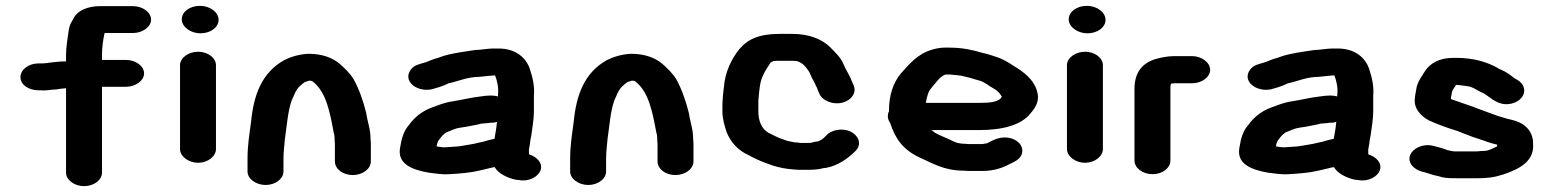

<svg xmlns="http://www.w3.org/2000/svg" viewBox="-20 -651 5316 657"><path d="M338 -538H435C468 -538 497 -559 497 -584C497 -609 468 -630 435 -630H322C279 -630 246 -614 233 -591C231 -587 229 -582 226 -578C218 -565 216 -555 214 -539C211 -516 206 -490 206 -464V-441C187 -441 170 -439 153 -437L139 -435C134 -434 130 -435 127 -434H112C78 -434 50 -413 50 -387C50 -361 78 -342 112 -342H119C126 -342 132 -341 139 -342C144 -342 150 -343 157 -344L173 -345C184 -347 192 -348 206 -349V-60C206 -35 235 -14 268 -14C301 -14 329 -35 329 -60V-354H411C444 -354 473 -375 473 -400C473 -425 444 -446 411 -446H329V-464C329 -489 333 -517 338 -538Z M596 -428V-141C596 -116 625 -94 658 -94C691 -94 719 -116 719 -141V-428C719 -453 691 -474 658 -474C625 -474 596 -453 596 -428ZM602 -585C602 -559 632 -537 666 -537C700 -537 728 -557 728 -583C728 -609 699 -631 664 -631C630 -631 602 -611 602 -585Z M950 -64V-108C950 -128 953 -156 955 -176C961 -216 965 -272 978 -307L991 -336C995 -343 998 -347 1000 -350C1004 -354 1021 -372 1029 -372L1038 -375C1040 -375 1043 -375 1046 -374C1047 -374 1048 -374 1049 -373C1097 -337 1109 -265 1122 -197C1123 -194 1124 -191 1124 -189C1125 -184 1125 -178 1125 -171C1126 -164 1126 -158 1126 -153V-99C1126 -73 1153 -52 1187 -52C1221 -52 1249 -73 1249 -99V-153C1249 -159 1249 -166 1248 -174C1248 -210 1238 -231 1233 -265C1223 -305 1209 -346 1190 -380C1177 -401 1160 -417 1142 -433C1118 -453 1083 -467 1035 -467C1001 -465 974 -456 952 -445C876 -402 848 -327 839 -233C833 -189 827 -152 827 -108V-64C827 -39 856 -18 889 -18C922 -18 950 -39 950 -64Z M1620 -388C1627 -389 1633 -389 1639 -390C1644 -390 1664 -393 1671 -393H1674C1681 -376 1687 -350 1684 -327V-321C1677 -323 1669 -324 1662 -324H1656C1648 -324 1638 -323 1625 -321C1589 -317 1561 -309 1527 -304C1500 -300 1477 -290 1455 -282C1423 -270 1397 -248 1380 -224C1361 -203 1354 -177 1349 -145C1339 -90 1390 -70 1448 -60C1469 -58 1492 -53 1518 -55C1554 -57 1590 -60 1619 -67L1653 -75C1658 -76 1667 -79 1673 -79C1683 -59 1715 -42 1745 -36L1755 -35C1792 -28 1823 -48 1830 -69C1838 -95 1815 -115 1790 -123V-140L1793 -156L1795 -172L1798 -187C1801 -212 1807 -242 1807 -269V-324C1810 -356 1802 -389 1793 -415C1781 -452 1746 -485 1686 -485H1667C1648 -485 1625 -480 1607 -480C1568 -474 1525 -469 1493 -458L1479 -453C1462 -449 1451 -443 1437 -438C1414 -431 1398 -429 1386 -413C1357 -375 1404 -336 1455 -345C1475 -350 1498 -357 1515 -366H1516C1548 -373 1580 -388 1620 -388ZM1681 -234C1680 -232 1680 -230 1680 -228C1678 -208 1675 -194 1672 -176C1657 -173 1646 -170 1633 -166L1619 -163C1616 -162 1605 -160 1602 -159L1585 -156C1569 -154 1551 -149 1533 -149C1524 -148 1515 -148 1504 -147H1495L1474 -150C1476 -161 1478 -169 1485 -176C1490 -183 1500 -195 1510 -199C1523 -204 1538 -212 1554 -214L1574 -217C1592 -221 1610 -223 1627 -228C1633 -229 1650 -229 1657 -231H1662C1669 -231 1675 -232 1681 -234Z M2054 -64V-108C2054 -128 2057 -156 2059 -176C2065 -216 2069 -272 2082 -307L2095 -336C2099 -343 2102 -347 2104 -350C2108 -354 2125 -372 2133 -372L2142 -375C2144 -375 2147 -375 2150 -374C2151 -374 2152 -374 2153 -373C2201 -337 2213 -265 2226 -197C2227 -194 2228 -191 2228 -189C2229 -184 2229 -178 2229 -171C2230 -164 2230 -158 2230 -153V-99C2230 -73 2257 -52 2291 -52C2325 -52 2353 -73 2353 -99V-153C2353 -159 2353 -166 2352 -174C2352 -210 2342 -231 2337 -265C2327 -305 2313 -346 2294 -380C2281 -401 2264 -417 2246 -433C2222 -453 2187 -467 2139 -467C2105 -465 2078 -456 2056 -445C1980 -402 1952 -327 1943 -233C1937 -189 1931 -152 1931 -108V-64C1931 -39 1960 -18 1993 -18C2026 -18 2054 -39 2054 -64Z M2758 -163H2757C2755 -162 2753 -162 2750 -162H2720C2717 -162 2715 -162 2712 -163L2698 -164C2690 -166 2682 -167 2674 -169C2658 -175 2649 -177 2633 -185L2609 -197C2585 -211 2575 -239 2575 -270V-307C2578 -337 2579 -369 2591 -393C2598 -409 2608 -423 2617 -437C2620 -439 2623 -440 2626 -442H2628C2635 -443 2641 -443 2647 -443H2692C2696 -443 2700 -443 2703 -442C2704 -442 2706 -443 2707 -442C2729 -435 2738 -421 2749 -405L2758 -385C2763 -375 2769 -367 2772 -357C2774 -353 2777 -350 2777 -346L2784 -330C2789 -318 2800 -309 2815 -303C2867 -283 2918 -321 2901 -359L2894 -375C2887 -395 2874 -412 2866 -432C2857 -455 2834 -476 2817 -493C2791 -517 2748 -535 2692 -535H2647C2576 -535 2538 -516 2510 -483C2482 -448 2461 -404 2457 -352C2456 -338 2453 -326 2453 -310C2452 -303 2452 -296 2452 -288V-269C2452 -244 2460 -219 2466 -200C2479 -166 2505 -136 2542 -120C2556 -112 2579 -101 2593 -96L2609 -90C2629 -82 2653 -76 2677 -73L2697 -71C2705 -70 2713 -70 2720 -70H2750C2768 -70 2785 -72 2799 -76C2800 -77 2802 -76 2804 -76C2849 -84 2883 -110 2909 -136C2930 -159 2917 -187 2892 -200C2862 -215 2823 -206 2807 -187C2802 -182 2797 -176 2789 -172L2779 -167C2773 -167 2764 -165 2758 -163Z M3148 -299C3152 -319 3155 -336 3167 -350C3180 -364 3194 -388 3215 -396H3228C3232 -396 3236 -396 3240 -395L3262 -393C3265 -392 3267 -392 3269 -392C3280 -389 3290 -387 3302 -384L3318 -379C3328 -376 3340 -374 3348 -368C3355 -364 3362 -360 3367 -356L3387 -344C3395 -338 3403 -330 3408 -320C3399 -301 3364 -299 3332 -299ZM3022 -270C3019 -265 3018 -258 3018 -253C3018 -245 3021 -238 3026 -230C3044 -175 3071 -138 3127 -112C3170 -93 3210 -67 3278 -67C3287 -66 3294 -66 3299 -66H3341C3388 -66 3417 -80 3444 -94C3461 -102 3473 -111 3477 -126C3484 -154 3459 -176 3429 -180C3398 -184 3376 -170 3356 -160H3352C3347 -159 3344 -158 3341 -158H3299C3296 -158 3290 -158 3283 -159C3278 -159 3273 -159 3268 -160L3256 -162C3244 -166 3235 -171 3224 -176C3205 -185 3194 -188 3179 -197L3170 -204C3169 -205 3168 -205 3167 -206H3332C3408 -206 3475 -222 3507 -264C3525 -284 3539 -309 3528 -341C3517 -379 3483 -405 3448 -426C3432 -437 3408 -451 3387 -457L3369 -463C3360 -466 3351 -468 3342 -470C3310 -480 3273 -488 3230 -488H3211C3197 -488 3183 -485 3169 -481C3119 -466 3092 -432 3063 -400C3036 -368 3022 -324 3022 -273Z M3631 -428V-141C3631 -116 3660 -94 3693 -94C3726 -94 3754 -116 3754 -141V-428C3754 -453 3726 -474 3693 -474C3660 -474 3631 -453 3631 -428ZM3637 -585C3637 -559 3667 -537 3701 -537C3735 -537 3763 -557 3763 -583C3763 -609 3734 -631 3699 -631C3665 -631 3637 -611 3637 -585Z M3985 -102V-346C3985 -356 3985 -357 3987 -365H3989C3992 -366 3995 -365 3997 -366H4059C4092 -366 4121 -387 4121 -412C4121 -437 4092 -459 4059 -459H3997C3975 -459 3947 -453 3931 -448C3883 -432 3862 -397 3862 -346V-102C3862 -76 3890 -55 3924 -55C3958 -55 3985 -76 3985 -102Z M4492 -388C4499 -389 4505 -389 4511 -390C4516 -390 4536 -393 4543 -393H4546C4553 -376 4559 -350 4556 -327V-321C4549 -323 4541 -324 4534 -324H4528C4520 -324 4510 -323 4497 -321C4461 -317 4433 -309 4399 -304C4372 -300 4349 -290 4327 -282C4295 -270 4269 -248 4252 -224C4233 -203 4226 -177 4221 -145C4211 -90 4262 -70 4320 -60C4341 -58 4364 -53 4390 -55C4426 -57 4462 -60 4491 -67L4525 -75C4530 -76 4539 -79 4545 -79C4555 -59 4587 -42 4617 -36L4627 -35C4664 -28 4695 -48 4702 -69C4710 -95 4687 -115 4662 -123V-140L4665 -156L4667 -172L4670 -187C4673 -212 4679 -242 4679 -269V-324C4682 -356 4674 -389 4665 -415C4653 -452 4618 -485 4558 -485H4539C4520 -485 4497 -480 4479 -480C4440 -474 4397 -469 4365 -458L4351 -453C4334 -449 4323 -443 4309 -438C4286 -431 4270 -429 4258 -413C4229 -375 4276 -336 4327 -345C4347 -350 4370 -357 4387 -366H4388C4420 -373 4452 -388 4492 -388ZM4553 -234C4552 -232 4552 -230 4552 -228C4550 -208 4547 -194 4544 -176C4529 -173 4518 -170 4505 -166L4491 -163C4488 -162 4477 -160 4474 -159L4457 -156C4441 -154 4423 -149 4405 -149C4396 -148 4387 -148 4376 -147H4367L4346 -150C4348 -161 4350 -169 4357 -176C4362 -183 4372 -195 4382 -199C4395 -204 4410 -212 4426 -214L4446 -217C4464 -221 4482 -223 4499 -228C4505 -229 4522 -229 4529 -231H4534C4541 -231 4547 -232 4553 -234Z M5195 -348C5192 -363 5181 -374 5164 -382C5147 -395 5135 -405 5113 -414C5109 -416 5106 -417 5104 -419C5070 -438 5023 -453 4964 -453H4952C4905 -453 4874 -434 4857 -409C4845 -389 4829 -370 4826 -344C4824 -334 4821 -318 4821 -305C4821 -273 4851 -245 4881 -234C4904 -224 4931 -214 4957 -206C4972 -202 4987 -194 5000 -190L5018 -183C5032 -178 5044 -174 5057 -170L5074 -164C5081 -162 5093 -158 5103 -156V-151C5102 -149 5099 -148 5096 -147C5088 -143 5076 -137 5065 -135L5045 -134C5040 -133 5035 -133 5030 -133H4955C4952 -134 4950 -134 4948 -134L4934 -137C4919 -143 4901 -148 4884 -152C4847 -161 4815 -142 4806 -122C4794 -94 4819 -71 4845 -64C4864 -60 4880 -52 4899 -49L4917 -44C4934 -41 4949 -41 4970 -41H5032C5070 -41 5093 -44 5124 -54C5181 -73 5231 -100 5226 -160C5226 -203 5197 -231 5153 -241C5144 -243 5131 -246 5123 -249L5106 -254C5094 -258 5085 -262 5073 -266L5035 -280C5026 -284 5017 -287 5008 -290L4982 -299C4970 -303 4957 -308 4945 -312V-317C4946 -324 4947 -329 4948 -333C4948 -337 4950 -340 4951 -343L4963 -361C4965 -360 4968 -360 4971 -360C4983 -358 4991 -358 5002 -356C5023 -353 5034 -341 5052 -334C5069 -326 5082 -312 5099 -304C5144 -278 5203 -309 5195 -348Z"/></svg>

Font: Blanket
Style: Sik
Weight: 700
Foundry: Cannot Into Space Fonts
Version: Version 0.9